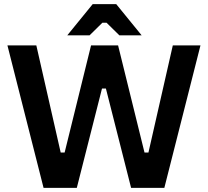

<svg xmlns="http://www.w3.org/2000/svg" viewBox="-20 -910 1007 930"><path d="M191 0 16 -690H156L274 -171H293L421 -690H552L680 -171H699L817 -690H951L776 0H615L493 -481H474L352 0ZM306 -739 429 -890H543L666 -739H558L496 -800H476L414 -739Z"/></svg>

Font: Mozilla Text ExtraLight
Style: Regular
Weight: 200
Designer: Studio DRAMA
Foundry: Studio DRAMA
Version: Version 1.000